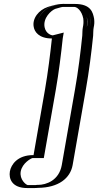

<svg xmlns="http://www.w3.org/2000/svg" viewBox="-20 -797 498 973"><path d="M228 -343 170 -11H148C103 -11 58 27 50 72C42 117 73 156 118 156H146C156 156 165 156 170 155C247 155 314 117 328 40L395 -343C411 -433 424 -538 432 -617C433 -630 433 -646 435 -659C438 -673 439 -688 437 -705C430 -743 412 -777 359 -777H312C285 -779 262 -771 240 -764C204 -751 161 -708 171 -657C177 -623 214 -593 264 -605L263 -603C255 -527 243 -429 228 -343ZM149 141H121C85 141 59 109 65 72C71 35 108 4 145 4H182L243 -343C258 -429 270 -529 278 -604L282 -624L262 -620C221 -610 191 -635 186 -662C178 -703 212 -739 242 -750C265 -757 285 -763 309 -762H356C401 -762 415 -735 422 -700C424 -684 423 -672 420 -660C417 -645 418 -628 417 -616C409 -537 396 -432 380 -343L313 40C301 107 244 140 172 140H171C166 141 159 141 149 141ZM171 140H172C244 140 301 107 313 40L380 -343C396 -432 409 -537 417 -616C418 -628 417 -644 420 -659C428 -713 414 -762 356 -762H309C285 -763 265 -757 242 -750C212 -739 178 -703 186 -662C191 -635 221 -610 262 -620L282 -624L278 -604C270 -529 258 -429 243 -343L182 4H145C108 4 71 35 65 72C59 109 85 141 121 141H149C159 141 166 141 171 140ZM263 -603 264 -605C214 -593 177 -623 171 -657C161 -708 203 -751 239 -764C262 -772 284 -778 312 -777H359C412 -777 430 -742 437 -706C440 -690 438 -672 435 -659C433 -646 433 -630 432 -617C424 -538 411 -433 395 -343L328 40C314 117 247 155 170 155C164 156 156 156 146 156H118C73 156 42 117 50 72C58 27 103 -11 148 -11H170L228 -343C243 -429 255 -528 263 -603ZM149 141H121C112 140 78 113 85 72C93 29 138 5 145 4H202L263 -343C278 -429 290 -527 298 -603L303 -632L248 -618C244 -617 213 -624 206 -659C197 -706 239 -744 260 -752C287 -760 296 -763 307 -762H356C370 -762 394 -744 402 -703C404 -687 403 -672 400 -659C397 -645 398 -629 397 -617C389 -538 376 -432 360 -343L293 40C279 117 215 140 172 140H167C160 141 162 141 149 141ZM146 156C156 156 165 156 173 155C277 154 336 106 348 40L415 -343C431 -432 444 -537 452 -616C453 -628 452 -644 455 -659C458 -672 459 -685 457 -702C451 -733 442 -777 359 -777H314C273 -779 244 -768 223 -762C177 -747 142 -704 151 -660C155 -637 176 -602 243 -602C235 -527 223 -429 208 -343L150 -11H148C69 -11 36 37 30 72C24 107 39 156 118 156Z"/></svg>

Font: Blanket
Style: Black
Weight: 900
Foundry: Cannot Into Space Fonts
Version: Version 0.9